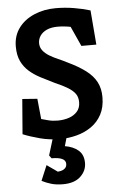

<svg xmlns="http://www.w3.org/2000/svg" viewBox="-62 -735 645 1022"><g transform="rotate(-5 261.0 -223.5)"><path d="M239 4Q183 4 131.5 -9.5Q80 -23 41 -39L56 -226L136 -220L147 -111Q161 -107 184 -101Q207 -95 234 -95Q266 -95 293.5 -104Q321 -113 338.5 -132.5Q356 -152 356 -183Q356 -210 343 -228Q330 -246 304 -262Q278 -278 236 -296Q197 -315 162.5 -333Q128 -351 102 -374Q76 -397 61 -429Q46 -461 46 -507Q46 -564 76.5 -605.5Q107 -647 159.5 -669.5Q212 -692 275 -692Q325 -692 372.5 -684Q420 -676 459 -664L474 -480H394L346 -586Q332 -589 313 -591Q294 -593 277 -593Q243 -593 219.5 -582.5Q196 -572 183.5 -554Q171 -536 171 -514Q171 -492 184 -475Q197 -458 218.5 -445Q240 -432 264.5 -421.5Q289 -411 312 -399Q371 -371 408.5 -342.5Q446 -314 464 -279.5Q482 -245 482 -199Q482 -145 461.5 -106.5Q441 -68 406 -43.5Q371 -19 327 -7.5Q283 4 239 4ZM233 245Q197 245 170 237Q143 229 120 217L154 136L211 176Q216 176 227.5 173.5Q239 171 249 162.5Q259 154 259 138Q259 102 184 102L172 86L200 -5H274L260 44Q304 51 331.5 74.5Q359 98 359 142Q359 184 326.5 214.5Q294 245 233 245Z"/></g></svg>

Font: Kreon Light SemiBold
Style: Regular
Weight: 600
Version: Version 2.002